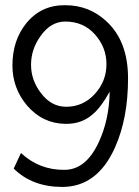

<svg xmlns="http://www.w3.org/2000/svg" viewBox="-20 -530 540 746"><path d="M233.4 -446.3Q176.8 -446.3 136.7 -388.7Q100.6 -337.9 100.6 -278.3Q100.6 -218.8 138.7 -168.9Q178.7 -115.2 237.3 -115.2Q302.7 -115.2 348.1 -164.6Q393.6 -213.9 393.6 -281.2Q393.6 -345.7 349.1 -396Q304.7 -446.3 233.4 -446.3ZM221.7 196.3Q105.5 196.3 33.2 125L61.5 64.5Q132.8 130.9 230.5 129.9Q313.5 129.9 363.3 23.4Q404.3 -64.5 406.2 -173.8Q370.1 -109.4 337.9 -84Q295.9 -47.9 234.4 -48.8Q145.5 -49.8 85 -120.1Q28.3 -187.5 28.3 -275.4Q28.3 -373 82 -439.5Q139.6 -510.7 233.4 -509.8Q327.1 -509.8 394.5 -446.3Q477.5 -369.1 477.5 -225.6Q477.5 -70.3 426.8 43Q358.4 196.3 221.7 196.3Z"/></svg>

Font: Puritan
Style: Regular
Weight: 400
Version: 2.0a